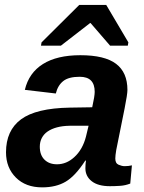

<svg xmlns="http://www.w3.org/2000/svg" viewBox="-20 -767 596 796"><path d="M435.5 4.9Q386.7 4.9 360.4 -15.6Q334 -36.1 334 -69.8Q334 -79.1 334.7 -86.9Q335.4 -94.7 336.4 -101.1H333.5Q292.5 -37.6 252.4 -13.9Q212.4 9.8 154.8 9.8Q86.4 9.8 45.7 -31Q4.9 -71.8 4.9 -135.7Q4.9 -226.1 67.1 -272.2Q129.4 -318.4 269 -320.8L362.3 -322.3Q372.6 -368.7 372.6 -386.2Q372.6 -417.5 357.2 -433.1Q341.8 -448.7 310.5 -448.7Q264.6 -448.7 242.2 -430.9Q219.7 -413.1 211.4 -379.4L83 -394.5Q99.6 -464.8 158 -501.5Q216.3 -538.1 313 -538.1Q414.1 -538.1 461.2 -502.4Q508.3 -466.8 508.3 -394Q508.3 -376 496.6 -317.4L461.9 -145Q458 -121.6 458 -109.9Q458 -89.8 471.7 -84Q485.4 -78.1 496.6 -78.1Q512.7 -78.1 526.9 -81.5L520 -5.9Q499.5 2 478.5 3.4Q457.5 4.9 435.5 4.9ZM145 -158.7Q145 -124.5 164.3 -105.2Q183.6 -85.9 216.3 -85.9Q255.4 -85.9 287.6 -115.2Q304.7 -130.4 317.1 -152.1Q329.6 -173.8 336.4 -200.7L347.2 -245.6H268.1Q239.3 -245.1 216.3 -239Q193.4 -232.9 177.2 -221.7Q161.6 -210.9 153.3 -194.8Q145 -178.7 145 -158.7ZM353.5 -671.4 232.4 -577.6H149.9L152.3 -591.3L308.6 -746.6H420.4L512.2 -591.3L509.8 -577.6H436.5L355.5 -671.4Z"/></svg>

Font: Arimo
Style: Italic
Weight: 400
Italic angle: -12°
Designer: Steve Matteson
Foundry: Monotype Imaging Inc.
Version: Version 1.33